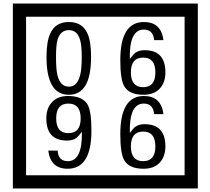

<svg xmlns="http://www.w3.org/2000/svg" viewBox="-20 -980 1195 1090"><path d="M1103 90H53V-960H1103ZM1028 15V-885H128V15ZM497 -656Q497 -442 371 -442Q244 -442 244 -656Q244 -744 265 -789Q294 -855 371 -855Q448 -855 477 -789Q497 -745 497 -656ZM444 -656Q444 -723 435 -752Q420 -809 371 -809Q322 -809 306 -752Q298 -723 298 -656Q298 -587 306 -553Q322 -488 371 -488Q419 -488 435 -554Q444 -587 444 -656ZM919 -569Q919 -511 886.5 -476.5Q854 -442 795 -442Q711 -442 684 -493Q663 -531 663 -639Q663 -855 797 -855Q895 -855 908 -752H855Q850 -812 796 -812Q713 -812 717 -645Q738 -673 748 -680Q768 -695 801 -695Q919 -695 919 -569ZM862 -569Q862 -653 793 -653Q723 -653 723 -569Q723 -485 793 -485Q862 -485 862 -569ZM499 -238Q499 -22 364 -22Q267 -22 254 -125H307Q311 -65 365 -65Q448 -65 445 -232Q424 -205 414 -197Q394 -182 360 -182Q243 -182 243 -308Q243 -366 275.5 -400.5Q308 -435 366 -435Q450 -435 478 -385Q499 -346 499 -238ZM438 -308Q438 -392 368 -392Q299 -392 299 -308Q299 -224 368 -224Q438 -224 438 -308ZM919 -149Q919 -91 886.5 -56.5Q854 -22 795 -22Q711 -22 684 -73Q663 -111 663 -219Q663 -435 797 -435Q895 -435 908 -332H855Q850 -392 796 -392Q713 -392 717 -225Q738 -253 748 -260Q768 -275 801 -275Q919 -275 919 -149ZM862 -149Q862 -233 793 -233Q723 -233 723 -149Q723 -65 793 -65Q862 -65 862 -149Z"/></svg>

Font: Unicode BMP Fallback SIL
Style: Regular
Weight: 400
Foundry: NRSI, SIL International
Version: Version 5.1 Based on Unicode 5.1